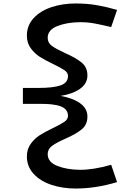

<svg xmlns="http://www.w3.org/2000/svg" viewBox="-20 -893 695 1107"><path d="M621 57 655 157Q532 194 416 194Q340 194 276 172.5Q212 151 173.5 109Q135 67 135 9Q135 -33 157 -63.5Q179 -94 208.5 -113Q238 -132 286 -155Q330 -176 351 -190.5Q372 -205 372 -225Q372 -264 329.5 -280Q287 -296 200 -294H112V-386H200Q288 -386 330 -401Q372 -416 372 -455Q372 -474 352 -488Q332 -502 288 -523Q240 -546 210 -565Q180 -584 157.5 -614.5Q135 -645 135 -688Q135 -746 173.5 -788Q212 -830 276 -851.5Q340 -873 416 -873Q483 -873 539.5 -863Q596 -853 655 -836L621 -737Q566 -750 526.5 -757.5Q487 -765 444 -765Q368 -765 311.5 -743Q255 -721 255 -675Q255 -646 279 -628.5Q303 -611 355 -587Q417 -560 450.5 -532.5Q484 -505 484 -458Q484 -411 441.5 -381Q399 -351 329 -340Q399 -328 441.5 -298Q484 -268 484 -221Q484 -174 451 -147Q418 -120 356 -93Q304 -70 279.5 -51.5Q255 -33 255 -4Q255 42 311.5 64Q368 86 444 86Q520 86 621 57Z"/></svg>

Font: BioRhyme Expanded
Style: Bold
Weight: 700
Width: 7
Designer: Aoife Mooney
Foundry: Aoife Mooney Type
Version: Version 1.000